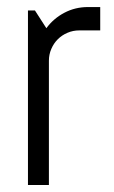

<svg xmlns="http://www.w3.org/2000/svg" viewBox="-20 -530 327 550"><path d="M207 -442.9Q189 -442.9 173.1 -436Q157.2 -429.2 145.5 -417.5Q133.8 -405.8 127 -389.9Q120.1 -374 120.1 -356V0H60.1V-500H80.1L112.8 -449.2Q133.3 -477.1 164.3 -493.4Q195.3 -509.8 231.9 -509.8H267.1V-442.9Z"/></svg>

Font: Abel
Style: Regular
Weight: 400
Designer: Matthew Desmond
Foundry: Matthew Desmond
Version: Version 1.002